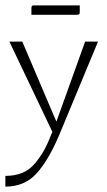

<svg xmlns="http://www.w3.org/2000/svg" viewBox="-20 -495 400 715"><path d="M97 -440V-464Q97 -471 99 -473Q101 -475 108 -475H277V-451Q277 -444 275 -442Q273 -440 266 -440ZM175 -4 15 -340H63L190 -42L297 -340H345L200 9Q160 103 115.5 151.5Q71 200 0 200V160Q36 160 63.5 148.5Q91 137 111.5 112Q132 87 145.5 62Q159 37 175 -4Z"/></svg>

Font: Glametrix
Style: Light
Weight: 300
Designer: gluk
Foundry: gluk
Version: Version 0.40